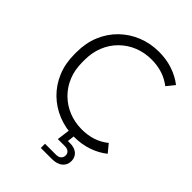

<svg xmlns="http://www.w3.org/2000/svg" viewBox="-259 -837 1165 1165"><g transform="rotate(45 323.5 -255.0)"><path d="M406 15Q332 15 267.5 -11Q203 -37 154.5 -84.5Q106 -132 79 -197Q52 -262 52 -341V-359Q52 -438 79 -503Q106 -568 154.5 -615.5Q203 -663 267.5 -689Q332 -715 406 -715Q469 -715 523.5 -696.5Q578 -678 620 -645L579 -594Q507 -650 406 -650Q346 -650 294 -629Q242 -608 202.5 -569Q163 -530 141.5 -477Q120 -424 120 -359V-341Q120 -276 141.5 -223Q163 -170 202.5 -131Q242 -92 294 -71Q346 -50 406 -50Q509 -50 580 -108L622 -57Q580 -23 524.5 -4Q469 15 406 15ZM404 205H310V169H404Q426 169 437.5 158Q449 147 449 130Q449 114 437.5 104Q426 94 404 94H345L359 -13H405L395 72L368 59H414Q454 59 476 78.5Q498 98 498 130Q498 164 473.5 184.5Q449 205 404 205Z"/></g></svg>

Font: SUSE Thin Light
Style: Regular
Weight: 300
Version: Version 1.000